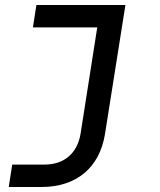

<svg xmlns="http://www.w3.org/2000/svg" viewBox="-20 -570 640 770"><path d="M15 180H146C286 180 379 103 401 -32L483 -550H126L112 -460H370L303 -33C290 45 237 90 159 90H29Z"/></svg>

Font: JetBrains Mono Medium
Style: Italic
Weight: 436
Italic angle: -9°
Monospace: yes
Designer: Philipp Nurullin, Konstantin Bulenkov
Foundry: JetBrains
Version: Version 2.305